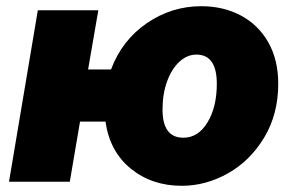

<svg xmlns="http://www.w3.org/2000/svg" viewBox="-20 -586 950 619"><path d="M102 -553H297L264 -362H338Q373 -456 453 -511Q533 -566 629 -566Q700 -566 756.5 -536Q813 -506 845 -449.5Q877 -393 877 -316Q877 -218 832 -143Q787 -68 715.5 -27.5Q644 13 566 13Q470 13 402 -42Q334 -97 320 -194H238L205 0H9ZM679 -316Q679 -410 613 -410Q584 -410 559 -387.5Q534 -365 519 -324.5Q504 -284 504 -233Q504 -142 571 -142Q619 -142 649 -191.5Q679 -241 679 -316Z"/></svg>

Font: Nebula Sans Black
Style: Regular
Weight: 900
Italic angle: -9°
Designer: Paul D. Hunt for Adobe (as Source Sans)
Foundry: Nebula Entertainment & Broadcasting LLC
Version: Version 1.010